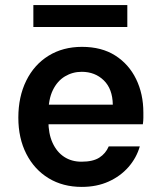

<svg xmlns="http://www.w3.org/2000/svg" viewBox="-20 -722 630 754"><path d="M301 12Q227 12 171 -22Q115 -56 83.5 -117.5Q52 -179 52 -260Q52 -342 83 -405Q114 -468 170.5 -503Q227 -538 302 -538Q379 -538 432.5 -504Q486 -470 514.5 -411.5Q543 -353 543 -280Q543 -270 543 -259Q543 -248 541 -234H138V-311H423Q422 -373 387.5 -406.5Q353 -440 301 -440Q265 -440 235 -422Q205 -404 187.5 -368Q170 -332 170 -277V-248Q170 -197 186.5 -161Q203 -125 232 -106Q261 -87 300 -87Q345 -87 370 -103Q395 -119 407 -147H529Q516 -102 484.5 -66Q453 -30 406.5 -9Q360 12 301 12ZM111 -616V-702H480V-616Z"/></svg>

Font: DM Sans 9pt SemiBold
Style: Regular
Weight: 600
Version: Version 4.004;gftools[0.9.30]